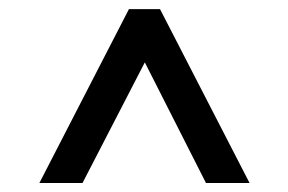

<svg xmlns="http://www.w3.org/2000/svg" viewBox="-20 -759 640 426"><path d="M437 -353 301.3 -620.6 163.1 -353H67.4L266.1 -738.8H335L533.7 -353Z"/></svg>

Font: Twentytwelve Slab
Style: TwentytwelveSlab
Weight: 700
Designer: Domenico Catapano
Version: Version 1.00 2012